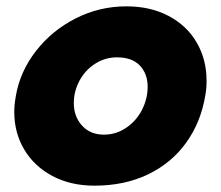

<svg xmlns="http://www.w3.org/2000/svg" viewBox="-20 -573 697 606"><path d="M628 -272Q632 -293 632 -318Q632 -385 601 -438.5Q570 -492 512.5 -522.5Q455 -553 379 -553Q294 -553 219 -515Q144 -477 93.5 -412Q43 -347 30 -270Q25 -242 25 -220Q25 -154 56.5 -101Q88 -48 145.5 -17.5Q203 13 278 13Q373 13 447 -22.5Q521 -58 567.5 -122.5Q614 -187 628 -272ZM446 -299Q446 -261 428 -226Q410 -191 378 -169.5Q346 -148 308 -148Q265 -148 239 -176.5Q213 -205 213 -248Q213 -285 231 -318.5Q249 -352 280.5 -372Q312 -392 349 -392Q397 -392 421.5 -366Q446 -340 446 -299Z"/></svg>

Font: Geom Black
Style: Bold Italic
Weight: 900
Italic angle: -10°
Version: Version 1.102